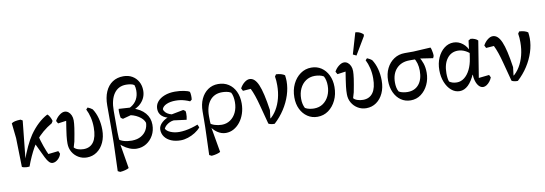

<svg xmlns="http://www.w3.org/2000/svg" viewBox="-68 -1254 5587 1968"><g transform="rotate(-10 2726.0 -270.0)"><path d="M147 10Q133 12 117.5 11Q102 10 89 7Q76 4 69 -1L62 -301L45 -458Q59 -469 82 -474Q105 -479 139 -480L160 -468L117 -51L108 -48Q137 -130 168.5 -197Q200 -264 231 -309Q272 -368 319.5 -412.5Q367 -457 419 -484Q430 -477 442.5 -455.5Q455 -434 461 -410L448 -388Q343 -327 273 -240Q254 -216 231.5 -176.5Q209 -137 187 -88.5Q165 -40 147 10ZM388 14Q369 14 352 -3Q335 -20 316 -58L226 -246L289 -288Q303 -232 324 -172Q345 -112 365 -71L329 -80L465 -95L478 -66Q469 -33 442.5 -9.5Q416 14 388 14Z M744 20Q696 20 656.5 -3.5Q617 -27 594 -66.5Q571 -106 571 -155Q571 -175 572 -192.5Q573 -210 576 -236.5Q579 -263 585.5 -305.5Q592 -348 603 -417L628 -391L512 -375L496 -403Q513 -436 542.5 -459Q572 -482 597 -482Q619 -482 636.5 -468.5Q654 -455 664.5 -431.5Q675 -408 675 -378Q675 -349 668 -299.5Q661 -250 644 -163L627 -105Q639 -89 666.5 -79.5Q694 -70 725 -70Q793 -70 829 -120.5Q865 -171 865 -271Q865 -327 853 -376.5Q841 -426 821 -465L838 -483Q854 -476 866 -469.5Q878 -463 887 -455Q916 -412 931.5 -354.5Q947 -297 947 -232Q947 -159 921 -102Q895 -45 849 -12.5Q803 20 744 20Z M1053 225 1029 213 1036 4Q1038 -38 1038.5 -74.5Q1039 -111 1039.5 -150Q1040 -189 1040 -238V-468Q1040 -551 1066 -611Q1092 -671 1140 -703Q1188 -735 1254 -735Q1306 -735 1345.5 -712Q1385 -689 1407.5 -648.5Q1430 -608 1430 -556Q1430 -484 1381 -431.5Q1332 -379 1251 -364L1178 -383Q1236 -389 1276.5 -413Q1317 -437 1338.5 -476.5Q1360 -516 1360 -568Q1360 -602 1351 -626Q1335 -637 1312 -641Q1289 -645 1266 -645Q1185 -645 1140.5 -581.5Q1096 -518 1096 -402V-182Q1096 -150 1098 -125.5Q1100 -101 1102 -87L1100 -69L1145 201Q1133 209 1107.5 216Q1082 223 1053 225ZM1263 20Q1227 20 1189.5 5Q1152 -10 1120.5 -35Q1089 -60 1070 -91L1088 -111Q1108 -92 1144.5 -81Q1181 -70 1228 -70Q1285 -71 1323 -93Q1361 -115 1380.5 -150Q1400 -185 1401 -225Q1388 -266 1338.5 -297Q1289 -328 1223 -335L1294 -392Q1374 -368 1418 -316.5Q1462 -265 1462 -195Q1462 -134 1435.5 -85.5Q1409 -37 1364 -8.5Q1319 20 1263 20ZM1175 -306 1154 -320Q1150 -337 1148 -365.5Q1146 -394 1149 -414L1291 -405L1314 -343Z M1721 14Q1665 14 1622.5 -4Q1580 -22 1556 -54.5Q1532 -87 1532 -130Q1532 -169 1570 -203.5Q1608 -238 1664 -251V-262L1799 -288L1820 -274Q1823 -264 1823.5 -248.5Q1824 -233 1822 -215.5Q1820 -198 1816 -183L1684 -200Q1663 -198 1642 -188.5Q1621 -179 1604.5 -164.5Q1588 -150 1580 -132Q1591 -107 1631.5 -90Q1672 -73 1721 -73Q1751 -73 1783.5 -78Q1816 -83 1850 -92.5Q1884 -102 1917 -115L1930 -84Q1907 -56 1872 -34Q1837 -12 1797.5 1Q1758 14 1721 14ZM1728 -228 1664 -232Q1604 -239 1571 -268.5Q1538 -298 1538 -345Q1538 -387 1564.5 -419Q1591 -451 1638.5 -469.5Q1686 -488 1747 -488Q1795 -488 1839 -479.5Q1883 -471 1899 -459Q1904 -444 1905 -419Q1906 -394 1903 -377L1884 -363Q1860 -374 1835.5 -381.5Q1811 -389 1787 -392.5Q1763 -396 1737 -396Q1682 -396 1643.5 -379Q1605 -362 1595 -333Q1598 -314 1613 -298Q1628 -282 1652 -272Q1676 -262 1705 -259Z M2005 225 1981 213 1988 4Q1990 -38 1990.5 -74.5Q1991 -111 1991.5 -150Q1992 -189 1992 -238Q1992 -312 2018 -368Q2044 -424 2090 -456Q2136 -488 2196 -488Q2258 -488 2304 -458.5Q2350 -429 2375.5 -375.5Q2401 -322 2401 -251Q2401 -195 2384.5 -145.5Q2368 -96 2339 -59Q2310 -22 2272 -1Q2234 20 2190 20Q2144 20 2102 -8.5Q2060 -37 2031 -88L2037 -111Q2056 -92 2091.5 -81Q2127 -70 2163 -70Q2213 -70 2252 -96.5Q2291 -123 2313 -169.5Q2335 -216 2335 -276Q2335 -304 2330 -331Q2325 -358 2314 -377Q2293 -390 2267.5 -394Q2242 -398 2222 -398Q2140 -398 2094 -340Q2048 -282 2048 -179Q2048 -147 2049 -122.5Q2050 -98 2052 -84L2050 -69L2097 201Q2085 209 2059.5 216Q2034 223 2005 225Z M2698 14Q2681 15 2663 11.5Q2645 8 2634 1L2582 -196Q2567 -254 2551 -300.5Q2535 -347 2518 -381L2436 -375L2422 -403Q2441 -438 2469 -460Q2497 -482 2523 -482Q2577 -482 2612 -401Q2647 -320 2674 -133L2659 -10L2655 -38Q2698 -71 2728.5 -121.5Q2759 -172 2775.5 -235.5Q2792 -299 2792 -371Q2792 -395 2790.5 -417.5Q2789 -440 2785 -462L2799 -483Q2858 -480 2889 -457Q2891 -441 2892.5 -425Q2894 -409 2894 -395Q2894 -324 2870.5 -251Q2847 -178 2803 -110Q2759 -42 2698 14ZM2647 0 2628 -35 2643 -59 2704 -29Z M3144 20Q3086 20 3040.5 -10.5Q2995 -41 2969 -94Q2943 -147 2943 -216Q2943 -293 2972.5 -354.5Q3002 -416 3052.5 -452Q3103 -488 3166 -488Q3225 -488 3270 -458Q3315 -428 3341 -374.5Q3367 -321 3367 -252Q3367 -175 3337.5 -113.5Q3308 -52 3258 -16Q3208 20 3144 20ZM3123 -70Q3178 -70 3217.5 -97.5Q3257 -125 3279 -172Q3301 -219 3301 -278Q3301 -335 3279 -376Q3260 -388 3235 -393Q3210 -398 3187 -398Q3133 -398 3093 -370.5Q3053 -343 3031 -296Q3009 -249 3009 -190Q3009 -133 3031 -92Q3051 -80 3076 -75Q3101 -70 3123 -70Z M3652 20Q3604 20 3564.5 -3.5Q3525 -27 3502 -66.5Q3479 -106 3479 -155Q3479 -175 3480 -192.5Q3481 -210 3484 -236.5Q3487 -263 3493.5 -305.5Q3500 -348 3511 -417L3536 -391L3420 -375L3404 -403Q3421 -436 3450.5 -459Q3480 -482 3505 -482Q3527 -482 3544.5 -468.5Q3562 -455 3572.5 -431.5Q3583 -408 3583 -378Q3583 -349 3576 -299.5Q3569 -250 3552 -163L3535 -105Q3547 -89 3574.5 -79.5Q3602 -70 3633 -70Q3701 -70 3737 -120.5Q3773 -171 3773 -271Q3773 -327 3761 -376.5Q3749 -426 3729 -465L3746 -483Q3762 -476 3774 -469.5Q3786 -463 3795 -455Q3824 -412 3839.5 -354.5Q3855 -297 3855 -232Q3855 -159 3829 -102Q3803 -45 3757 -12.5Q3711 20 3652 20ZM3645 -529 3610 -546 3674 -765Q3690 -765 3704.5 -760.5Q3719 -756 3732 -748.5Q3745 -741 3755 -732V-714Z M4114 20Q4057 20 4013 -10.5Q3969 -41 3944 -95Q3919 -149 3919 -218Q3919 -291 3947 -347Q3975 -403 4024 -435.5Q4073 -468 4136 -468H4226L4406 -478Q4411 -469 4415 -452.5Q4419 -436 4421.5 -418.5Q4424 -401 4423 -387L4414 -366L4281 -386H4171Q4086 -386 4035.5 -332.5Q3985 -279 3985 -187Q3985 -162 3989.5 -137.5Q3994 -113 4007 -91Q4025 -80 4050 -75Q4075 -70 4097 -70Q4172 -70 4214.5 -121.5Q4257 -173 4257 -264Q4257 -305 4247 -340.5Q4237 -376 4219 -398L4273 -400Q4295 -370 4309 -327.5Q4323 -285 4323 -232Q4323 -165 4296 -107.5Q4269 -50 4222 -15Q4175 20 4114 20Z M4625 14Q4577 14 4538.5 -19Q4500 -52 4477.5 -108Q4455 -164 4455 -233Q4455 -305 4480.5 -362.5Q4506 -420 4549.5 -454Q4593 -488 4646 -488Q4698 -488 4741.5 -453.5Q4785 -419 4803 -363L4822 -322Q4795 -357 4755.5 -377.5Q4716 -398 4676 -398Q4605 -398 4563 -341.5Q4521 -285 4521 -190Q4521 -163 4524 -140Q4527 -117 4533 -102Q4548 -91 4568 -85Q4588 -79 4612 -79Q4654 -79 4689.5 -106.5Q4725 -134 4749.5 -183.5Q4774 -233 4784 -299L4793 -359L4789 -374L4803 -482L4827 -495Q4850 -493 4870.5 -484.5Q4891 -476 4901 -464L4835 -55L4810 -82L4949 -97L4962 -70Q4954 -48 4938.5 -28.5Q4923 -9 4905 2.5Q4887 14 4870 14Q4845 14 4825.5 -6.5Q4806 -27 4795 -63Q4784 -99 4784 -144L4814 -128H4750L4788 -141Q4755 -64 4714 -25Q4673 14 4625 14Z M5229 14Q5212 15 5194 11.5Q5176 8 5165 1L5113 -196Q5098 -254 5082 -300.5Q5066 -347 5049 -381L4967 -375L4953 -403Q4972 -438 5000 -460Q5028 -482 5054 -482Q5108 -482 5143 -401Q5178 -320 5205 -133L5190 -10L5186 -38Q5229 -71 5259.5 -121.5Q5290 -172 5306.5 -235.5Q5323 -299 5323 -371Q5323 -395 5321.5 -417.5Q5320 -440 5316 -462L5330 -483Q5389 -480 5420 -457Q5422 -441 5423.5 -425Q5425 -409 5425 -395Q5425 -324 5401.5 -251Q5378 -178 5334 -110Q5290 -42 5229 14ZM5178 0 5159 -35 5174 -59 5235 -29Z"/></g></svg>

Font: Eczar
Style: Regular
Weight: 400
Designer: Vaibhav Singh
Foundry: Rosetta Type Foundry
Version: Version 2.000